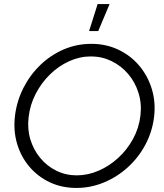

<svg xmlns="http://www.w3.org/2000/svg" viewBox="-20 -921 806 946"><path d="M739 -344Q730 -271 696 -207.5Q662 -144 609.5 -96.5Q557 -49 492 -22Q427 5 357 5Q284 5 225 -23Q166 -51 124.5 -100Q83 -149 64 -213.5Q45 -278 54 -352Q63 -424 95.5 -488Q128 -552 179 -601Q230 -650 294 -677.5Q358 -705 430 -705Q502 -705 562.5 -676.5Q623 -648 665.5 -598Q708 -548 728 -482.5Q748 -417 739 -344ZM672 -352Q679 -410 662.5 -463Q646 -516 611.5 -556.5Q577 -597 529.5 -620Q482 -643 428 -643Q373 -643 321 -619.5Q269 -596 226.5 -554.5Q184 -513 156 -459Q128 -405 121 -344Q114 -286 129.5 -234.5Q145 -183 178 -143Q211 -103 257.5 -80Q304 -57 358 -57Q413 -57 466 -80Q519 -103 563 -143.5Q607 -184 636 -237.5Q665 -291 672 -352ZM419 -768 461 -901H520L464 -768Z"/></svg>

Font: Kulim Park Light
Style: Italic
Weight: 300
Italic angle: -8°
Designer: Noponies / Dale Sattler
Foundry: Noponies
Version: Version 1.000; ttfautohint (v1.8.3)